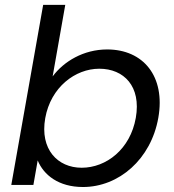

<svg xmlns="http://www.w3.org/2000/svg" viewBox="-20 -760 716 789"><path d="M196.3 -446 248.2 -740H157.4L26.4 0H117.2L134.9 -100.8C159.2 -41.1 220.6 8.5 320.9 8.5C468.4 8.5 600.6 -105.6 630.6 -276C660.6 -446.5 568.6 -556.8 420.4 -556.8C323.1 -556.8 241.8 -507.3 196.3 -446ZM538.1 -276C515.4 -146.8 416.8 -70.7 315.6 -70.7C216.9 -70.7 143.2 -146.5 165.9 -274.5C188.6 -401.8 289.3 -477.6 388 -477.6C489.1 -477.6 560.8 -405.3 538.1 -276Z"/></svg>

Font: Poppins Devanagari Thin
Style: Italic
Weight: 100
Italic angle: -10°
Designer: Ninad Kale (Devanagari), Jonny Pinhorn (Latin)
Foundry: Indian Type Foundry
Version: 4.005